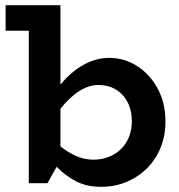

<svg xmlns="http://www.w3.org/2000/svg" viewBox="-20 -706 691 740"><path d="M1.6 -587.5V-686H206V-587.5ZM400.2 -483Q458.7 -483 507.9 -451.8Q557.2 -420.6 587.4 -365.3Q617.7 -310 617.7 -237.6Q617.7 -183.2 599.1 -137.1Q580.5 -91 546.7 -57.4Q512.9 -23.8 467.9 -4.9Q422.8 14 368.9 14Q313.4 14 272.3 -7.7Q231.2 -29.3 201.4 -60.4Q171.5 -91.4 149.1 -118.4V-205.3Q172.3 -177.3 202.5 -150.7Q232.7 -124 267.7 -107.3Q302.7 -90.6 339 -90.6Q372.3 -90.6 399.6 -101.5Q426.9 -112.3 446.9 -132.1Q466.8 -151.9 477.5 -179.2Q488.1 -206.5 488.1 -238.9Q488.1 -280.3 471.9 -311.9Q455.7 -343.4 426.4 -361Q397 -378.6 358.1 -378.4Q320.7 -378.4 281.6 -352.3Q242.4 -326.2 207.9 -280Q173.3 -233.9 149.9 -173V-264.9Q173.1 -330.3 212.8 -379.4Q252.5 -428.5 301.2 -455.7Q349.9 -483 400.2 -483ZM91 0V-685.8H212.9V-88.7L162.7 0Z"/></svg>

Font: BioRhyme ExtraBold
Style: Regular
Weight: 800
Designer: Aoife Mooney
Foundry: Aoife Mooney Type
Version: Version 1.600;gftools[0.9.33]